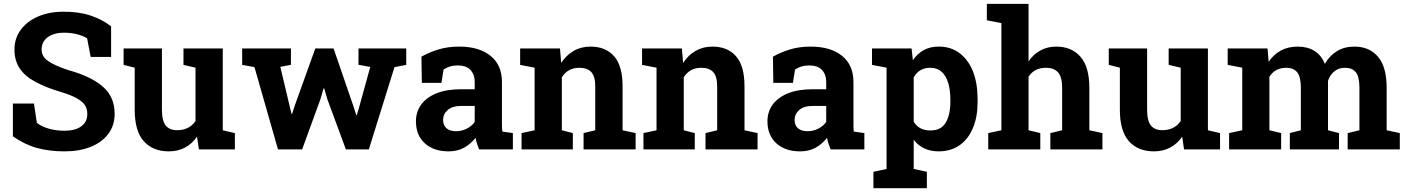

<svg xmlns="http://www.w3.org/2000/svg" viewBox="-20 -782 7364 1005"><path d="M317.4 10.3Q238.8 10.3 174.3 -7.3Q109.9 -24.9 47.4 -68.4V-240.2H157.7L172.9 -139.2Q194.8 -120.6 233.4 -109.1Q272 -97.7 317.4 -97.7Q356.4 -97.7 382.8 -108.4Q437 -130.4 437 -185.5Q437 -211.4 424.8 -231Q400.9 -269 306.2 -298.3Q219.7 -323.7 166.5 -353Q110.8 -382.3 83.3 -423.6Q55.7 -464.8 55.7 -522.9Q55.7 -580.6 87.9 -625Q119.6 -668.9 176.3 -694.3Q232.9 -719.7 307.1 -720.7Q389.2 -721.7 452.4 -701.2Q515.6 -680.7 561.5 -644V-483.9H454.6L436 -581.5Q417.5 -593.3 386 -602.1Q354.5 -610.8 314.5 -610.8Q280.3 -610.8 254.4 -600.6Q228 -590.3 212.9 -570.8Q197.8 -551.3 197.8 -523.4Q197.8 -499.5 210.9 -481.9Q235.4 -448.7 340.8 -414.1Q458.5 -381.3 519.3 -327.6Q580.1 -273.9 580.1 -186.5Q580.1 -125.5 547.4 -82Q514.6 -37.6 455.6 -13.7Q396.5 10.3 317.4 10.3Z M863.8 10.3Q780.3 10.3 732.7 -42.7Q685.1 -95.7 685.1 -207.5V-427.7L627 -442.4V-528.3H827.6V-206.5Q827.6 -149.9 847.4 -125.2Q867.2 -100.6 907.2 -100.6Q970.7 -100.6 1003.4 -148.4V-427.7L940.4 -442.4V-528.3H1146V-100.1L1209.5 -85.4V0H1021L1011.2 -66.9Q986.3 -29.8 948.7 -9.8Q911.1 10.3 863.8 10.3Z M1676.8 -319.8H1673.8L1656.7 -261.2L1561.5 0H1435.1L1312 -430.7L1247.6 -442.4V-528.3H1502.9V-442.9L1447.3 -432.1L1496.1 -226.6L1505.9 -186H1508.8L1522 -226.6L1630.4 -528.3H1726.1L1831.1 -222.7L1844.7 -179.7H1847.7L1860.4 -222.7L1918 -431.6L1856.4 -442.9V-528.3H2106.4V-442.4L2044.9 -430.7L1910.6 0H1790.5L1693.8 -261.7Z M2328.6 10.3Q2250 10.3 2203.6 -32Q2157.2 -74.2 2157.2 -147Q2157.2 -196.8 2184.6 -234.4Q2211.9 -272 2264.6 -293.5Q2317.4 -314.9 2395 -314.9H2464.8V-354Q2464.8 -392.1 2442.6 -415.8Q2420.4 -439.5 2376 -439.5Q2353 -439.5 2334.7 -433.8Q2316.4 -428.2 2301.8 -418L2290.5 -348.1H2188L2186 -485.4Q2227.5 -508.8 2275.9 -523.4Q2324.2 -538.1 2383.8 -538.1Q2487.3 -538.1 2547.4 -490Q2607.4 -441.9 2607.4 -352.5V-134.8Q2607.4 -124 2607.7 -113.5Q2607.9 -103 2609.4 -93.3L2664.6 -85.4V0H2487.8Q2482.4 -13.7 2477.1 -29.3Q2471.7 -44.9 2469.2 -60.5Q2443.8 -28.3 2409.4 -9Q2375 10.3 2328.6 10.3ZM2366.7 -95.2Q2396.5 -95.2 2423.3 -108.6Q2450.2 -122.1 2464.8 -144V-227.5H2394.5Q2347.7 -227.5 2323.5 -206.1Q2299.3 -184.6 2299.3 -154.3Q2299.3 -126 2317.1 -110.6Q2335 -95.2 2366.7 -95.2Z M2920.9 -100.1 2978.5 -85.4V0H2710V-85.4L2778.3 -100.1V-427.7L2702.6 -442.4V-528.3H2911.1L2917.5 -452.6Q2943.8 -493.2 2982.7 -515.6Q3021.5 -538.1 3071.3 -538.1Q3149.9 -538.1 3194.3 -487.8Q3238.8 -437.5 3238.8 -330.1V-100.1L3307.1 -85.4V0H3034.7V-85.4L3095.7 -100.1V-329.6Q3095.7 -382.8 3074.7 -405Q3053.7 -427.2 3012.2 -427.2Q2952.1 -427.2 2920.9 -377.4Z M3559.1 -100.1 3616.7 -85.4V0H3348.1V-85.4L3416.5 -100.1V-427.7L3340.8 -442.4V-528.3H3549.3L3555.7 -452.6Q3582 -493.2 3620.8 -515.6Q3659.7 -538.1 3709.5 -538.1Q3788.1 -538.1 3832.5 -487.8Q3877 -437.5 3877 -330.1V-100.1L3945.3 -85.4V0H3672.9V-85.4L3733.9 -100.1V-329.6Q3733.9 -382.8 3712.9 -405Q3691.9 -427.2 3650.4 -427.2Q3590.3 -427.2 3559.1 -377.4Z M4168.5 10.3Q4089.8 10.3 4043.5 -32Q3997.1 -74.2 3997.1 -147Q3997.1 -196.8 4024.4 -234.4Q4051.8 -272 4104.5 -293.5Q4157.2 -314.9 4234.9 -314.9H4304.7V-354Q4304.7 -392.1 4282.5 -415.8Q4260.3 -439.5 4215.8 -439.5Q4192.9 -439.5 4174.6 -433.8Q4156.2 -428.2 4141.6 -418L4130.4 -348.1H4027.8L4025.9 -485.4Q4067.4 -508.8 4115.7 -523.4Q4164.1 -538.1 4223.6 -538.1Q4327.1 -538.1 4387.2 -490Q4447.3 -441.9 4447.3 -352.5V-134.8Q4447.3 -124 4447.5 -113.5Q4447.8 -103 4449.2 -93.3L4504.4 -85.4V0H4327.6Q4322.3 -13.7 4316.9 -29.3Q4311.5 -44.9 4309.1 -60.5Q4283.7 -28.3 4249.3 -9Q4214.8 10.3 4168.5 10.3ZM4206.5 -95.2Q4236.3 -95.2 4263.2 -108.6Q4290 -122.1 4304.7 -144V-227.5H4234.4Q4187.5 -227.5 4163.3 -206.1Q4139.2 -184.6 4139.2 -154.3Q4139.2 -126 4157 -110.6Q4174.8 -95.2 4206.5 -95.2Z M4762.7 102.5 4831.5 117.2V203.1H4551.8V117.2L4620.6 102.5V-427.7L4544.4 -442.4V-528.3H4751.5L4758.3 -466.8Q4781.7 -501 4814.9 -519.5Q4848.1 -538.1 4894 -538.1Q4957.5 -538.1 5003.4 -503.4Q5097.2 -430.7 5097.2 -259.8V-249.5Q5097.2 -170.4 5073.2 -113.3Q5049.3 -54.7 5003.4 -22.2Q4957.5 10.3 4893.1 10.3Q4809.6 10.3 4762.7 -50.3ZM4850.6 -99.1Q4905.3 -99.1 4929.9 -139.6Q4954.6 -180.2 4954.6 -249.5V-259.8Q4954.6 -309.6 4943.4 -347.7Q4932.1 -385.3 4908.9 -406.2Q4885.7 -427.2 4849.6 -427.2Q4790 -427.2 4762.7 -376.5V-145Q4789.6 -99.1 4850.6 -99.1Z M5363.8 -100.1 5425.3 -85.4V0H5152.8V-85.4L5221.7 -100.1V-661.1L5145.5 -675.8V-761.7H5363.8V-460.9Q5388.7 -497.6 5425.5 -517.8Q5462.4 -538.1 5509.3 -538.1Q5588.9 -538.1 5635.5 -485.1Q5682.1 -432.1 5682.1 -321.3V-100.1L5750.5 -85.4V0H5478V-85.4L5539.6 -100.1V-322.3Q5539.6 -379.4 5518.1 -403.3Q5496.6 -427.2 5455.1 -427.2Q5394 -427.2 5363.8 -380.4Z M6020.5 10.3Q5937 10.3 5889.4 -42.7Q5841.8 -95.7 5841.8 -207.5V-427.7L5783.7 -442.4V-528.3H5984.4V-206.5Q5984.4 -149.9 6004.2 -125.2Q6023.9 -100.6 6064 -100.6Q6127.4 -100.6 6160.2 -148.4V-427.7L6097.2 -442.4V-528.3H6302.7V-100.1L6366.2 -85.4V0H6177.7L6168 -66.9Q6143.1 -29.8 6105.5 -9.8Q6067.9 10.3 6020.5 10.3Z M6624.5 -100.1 6686 -85.4V0H6413.6V-85.4L6482.4 -100.1V-427.7L6406.2 -442.4V-528.3H6614.7L6620.6 -458.5Q6646 -496.6 6684.3 -517.3Q6722.7 -538.1 6772.9 -538.1Q6823.7 -538.1 6860.1 -515.6Q6896.5 -493.2 6914.6 -447.8Q6939 -490.2 6978 -514.2Q7017.1 -538.1 7069.8 -538.1Q7147.9 -538.1 7193.1 -484.9Q7238.3 -431.6 7238.3 -322.8V-100.1L7307.1 -85.4V0H7034.2V-85.4L7095.7 -100.1V-323.2Q7095.7 -381.8 7076.4 -404.5Q7057.1 -427.2 7020.5 -427.2Q6987.3 -427.2 6964.4 -408.4Q6941.4 -389.6 6931.2 -358.9V-100.1L6988.8 -85.4V0H6731.4V-85.4L6789.1 -100.1V-323.2Q6789.1 -380.4 6769.8 -403.8Q6750.5 -427.2 6712.9 -427.2Q6653.8 -427.2 6624.5 -379.9Z"/></svg>

Font: Suwannaphum
Style: Bold
Weight: 700
Designer: Danh Hong
Version: Version 8.002; ttfautohint (v1.8.3)